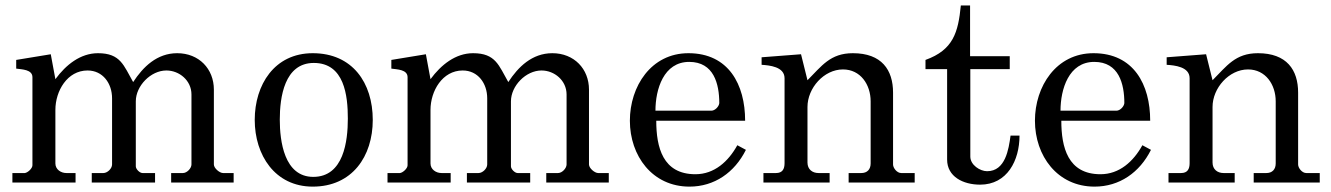

<svg xmlns="http://www.w3.org/2000/svg" viewBox="-20 -676 4929 711"><path d="M25.9 -35.2V0H259.8V-35.2H226.1C205.1 -35.2 185.1 -48.8 185.1 -70.8V-269C185.1 -338.9 229 -415 304.2 -415C360.8 -415 395 -367.2 395 -312V-66.9C395 -51.8 377.9 -35.2 362.8 -35.2H319.8V0H554.2V-35.2H507.8C497.1 -35.2 482.9 -49.8 482.9 -60.1V-300.8C482.9 -357.9 538.1 -415 596.2 -415C644 -415 689 -377.9 689 -326.2V-66.9C689 -53.2 672.9 -35.2 657.2 -35.2H613.8V0H845.2V-35.2H806.2C793 -35.2 772 -53.2 772 -66.9V-344.2C772 -420.9 716.8 -479 636.2 -479C561 -479 509.8 -428.2 473.1 -372.1C438 -433.1 426.8 -479 342.8 -479C277.8 -479 224.1 -436 185.1 -382.8L168 -475.1L40 -454.1V-421.9C61 -418.9 100.1 -418.9 100.1 -390.1V-64C100.1 -51.8 82 -36.1 71.8 -35.2Z M923.3 -231.9C923.3 -102.1 998 15.1 1138.2 15.1C1284.2 15.1 1360.4 -97.2 1360.4 -231.9C1360.4 -369.1 1285.2 -479 1138.2 -479C996.1 -479 923.3 -361.8 923.3 -231.9ZM1016.1 -232.9C1016.1 -315.9 1033.2 -442.9 1142.1 -442.9C1255.4 -442.9 1268.1 -321.8 1268.1 -236.8C1268.1 -153.8 1252.9 -21 1140.1 -21C1032.2 -21 1016.1 -153.8 1016.1 -232.9Z M1415 -35.2V0H1648.9V-35.2H1615.2C1594.2 -35.2 1574.2 -48.8 1574.2 -70.8V-269C1574.2 -338.9 1618.2 -415 1693.4 -415C1750 -415 1784.2 -367.2 1784.2 -312V-66.9C1784.2 -51.8 1767.1 -35.2 1752 -35.2H1709V0H1943.4V-35.2H1897C1886.2 -35.2 1872.1 -49.8 1872.1 -60.1V-300.8C1872.1 -357.9 1927.2 -415 1985.4 -415C2033.2 -415 2078.1 -377.9 2078.1 -326.2V-66.9C2078.1 -53.2 2062 -35.2 2046.4 -35.2H2002.9V0H2234.4V-35.2H2195.3C2182.1 -35.2 2161.1 -53.2 2161.1 -66.9V-344.2C2161.1 -420.9 2106 -479 2025.4 -479C1950.2 -479 1898.9 -428.2 1862.3 -372.1C1827.1 -433.1 1815.9 -479 1731.9 -479C1667 -479 1613.3 -436 1574.2 -382.8L1557.1 -475.1L1429.2 -454.1V-421.9C1450.2 -418.9 1489.3 -418.9 1489.3 -390.1V-64C1489.3 -51.8 1471.2 -36.1 1460.9 -35.2Z M2312.5 -229C2312.5 -99.1 2395.5 15.1 2533.2 15.1C2625.5 15.1 2700.2 -37.1 2742.2 -121.1L2710.4 -138.2C2677.2 -78.1 2625.5 -30.8 2555.2 -30.8C2434.1 -30.8 2410.2 -130.9 2410.2 -229H2739.3C2739.3 -362.8 2678.2 -479 2529.3 -479C2391.1 -479 2312.5 -356 2312.5 -229ZM2532.2 -446.8C2623.5 -446.8 2643.6 -365.2 2643.6 -293.9C2642.1 -280.8 2627.4 -266.1 2614.3 -266.1H2407.2C2407.2 -345.2 2437.5 -446.8 2532.2 -446.8Z M2807.1 -35.2V0H3052.2V-35.2H3011.2C2988.3 -35.2 2970.2 -48.8 2970.2 -74.2V-279.8C2970.2 -350.1 3031.2 -418.9 3101.6 -418.9C3166.5 -418.9 3204.1 -362.8 3204.1 -300.8V-70.8C3204.1 -48.8 3191.4 -35.2 3169.4 -35.2H3122.6V0H3367.2V-35.2H3317.4C3301.3 -35.2 3287.1 -54.2 3287.1 -66.9V-333C3287.1 -417 3245.1 -479 3138.2 -479C3054.2 -479 3022.5 -431.2 2970.2 -378.9L2946.3 -475.1L2800.3 -463.9V-436C2829.1 -434.1 2885.3 -429.2 2885.3 -386.2V-71.8C2885.3 -49.8 2877.4 -35.2 2853.5 -35.2Z M3487.3 -419.9V-85C3487.3 -22 3546.4 7.8 3609.4 7.8C3710 7.8 3755.4 -82 3755.4 -173.8H3722.2C3715.3 -123 3703.1 -42 3635.3 -42C3609.4 -42 3573.2 -64.9 3573.2 -96.2V-419.9H3719.2V-467.8H3572.3V-655.8H3538.1C3528.3 -556.2 3510.3 -491.2 3407.2 -454.1V-419.9Z M3812.5 -229C3812.5 -99.1 3895.5 15.1 4033.2 15.1C4125.5 15.1 4200.2 -37.1 4242.2 -121.1L4210.4 -138.2C4177.2 -78.1 4125.5 -30.8 4055.2 -30.8C3934.1 -30.8 3910.2 -130.9 3910.2 -229H4239.3C4239.3 -362.8 4178.2 -479 4029.3 -479C3891.1 -479 3812.5 -356 3812.5 -229ZM4032.2 -446.8C4123.5 -446.8 4143.6 -365.2 4143.6 -293.9C4142.1 -280.8 4127.4 -266.1 4114.3 -266.1H3907.2C3907.2 -345.2 3937.5 -446.8 4032.2 -446.8Z M4307.1 -35.2V0H4552.2V-35.2H4511.2C4488.3 -35.2 4470.2 -48.8 4470.2 -74.2V-279.8C4470.2 -350.1 4531.2 -418.9 4601.6 -418.9C4666.5 -418.9 4704.1 -362.8 4704.1 -300.8V-70.8C4704.1 -48.8 4691.4 -35.2 4669.4 -35.2H4622.6V0H4867.2V-35.2H4817.4C4801.3 -35.2 4787.1 -54.2 4787.1 -66.9V-333C4787.1 -417 4745.1 -479 4638.2 -479C4554.2 -479 4522.5 -431.2 4470.2 -378.9L4446.3 -475.1L4300.3 -463.9V-436C4329.1 -434.1 4385.3 -429.2 4385.3 -386.2V-71.8C4385.3 -49.8 4377.4 -35.2 4353.5 -35.2Z"/></svg>

Font: MusGlyphs-Text
Style: Regular
Weight: 400
Version: Version 2.1.1